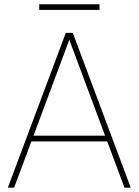

<svg xmlns="http://www.w3.org/2000/svg" viewBox="-20 -862 637 882"><path d="M44.9 0H16.1L282.2 -710.9H307.6L301.8 -688.5ZM294.9 -688.5 289.6 -710.9H314.5L580.6 0H551.8ZM476.6 -212.4H120.6V-238.8H476.6ZM437 -816.4H160.2V-842.3H437Z"/></svg>

Font: Heebo Thin
Style: Regular
Weight: 250
Designer: Oded Ezer
Foundry: Ezer Type House
Version: Version 3.100